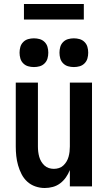

<svg xmlns="http://www.w3.org/2000/svg" viewBox="-20 -934 540 962"><path d="M204 8Q180 8 157 0Q134 -8 116.5 -24Q99 -40 88 -61.5Q77 -83 70.5 -106Q64 -129 61.5 -152.5Q59 -176 59 -200V-520H170V-200Q170 -187 171.5 -174Q173 -161 176.5 -148.5Q180 -136 186.5 -125Q193 -114 202.5 -105Q212 -96 224.5 -92Q237 -88 250 -88Q263 -88 275.5 -92Q288 -96 297.5 -105Q307 -114 313.5 -125Q320 -136 323.5 -148.5Q327 -161 328.5 -174Q330 -187 330 -200V-520H441V0H330V-82Q322 -62 310 -45Q298 -28 281.5 -15.5Q265 -3 245 2.5Q225 8 204 8ZM350 -598Q335 -598 321 -602Q307 -606 296.5 -616.5Q286 -627 282 -641Q278 -655 278 -670Q278 -685 282 -699Q286 -713 296.5 -723.5Q307 -734 321 -738Q335 -742 350 -742Q365 -742 379 -738Q393 -734 403.5 -723.5Q414 -713 418 -699Q422 -685 422 -670Q422 -655 418 -641Q414 -627 403.5 -616.5Q393 -606 379 -602Q365 -598 350 -598ZM150 -598Q135 -598 121 -602Q107 -606 96.5 -616.5Q86 -627 82 -641Q78 -655 78 -670Q78 -685 82 -699Q86 -713 96.5 -723.5Q107 -734 121 -738Q135 -742 150 -742Q165 -742 179 -738Q193 -734 203.5 -723.5Q214 -713 218 -699Q222 -685 222 -670Q222 -655 218 -641Q214 -627 203.5 -616.5Q193 -606 179 -602Q165 -598 150 -598ZM100 -836V-914H400V-836Z"/></svg>

Font: Zed Mono
Style: Bold
Weight: 700
Monospace: yes
Designer: Belleve Invis
Foundry: Belleve Invis
Version: Version 1.0.0; ttfautohint (v1.8.4)